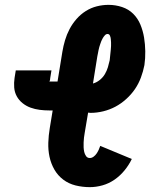

<svg xmlns="http://www.w3.org/2000/svg" viewBox="-20 -763 640 791"><path d="M350 8Q320 8 291.5 1Q263 -6 240.5 -23Q218 -40 204 -64.5Q190 -89 184 -117Q178 -145 179 -175Q180 -205 185 -235L197 -308H183Q163 -308 143.5 -310.5Q124 -313 106 -319.5Q88 -326 73 -338Q58 -350 49 -366.5Q40 -383 38.5 -402.5Q37 -422 40 -442L45 -473H192L187 -442Q187 -440 186.5 -438Q186 -436 186 -433Q185 -432 185 -431.5Q185 -431 185 -430Q185 -430 185 -429.5Q185 -429 185 -429Q185 -429 184.5 -428.5Q184 -428 184 -428Q184 -428 183.5 -428Q183 -428 183 -428Q183 -428 183 -428Q183 -428 183 -428Q183 -428 183 -428Q183 -428 183 -428Q183 -428 183 -427.5Q183 -427 183 -427H217L237 -550Q241 -574 248 -597.5Q255 -621 266.5 -643Q278 -665 295 -684.5Q312 -704 333.5 -717.5Q355 -731 379 -737Q403 -743 427 -743Q456 -743 483 -734Q510 -725 529 -706Q548 -687 558.5 -661.5Q569 -636 573.5 -608.5Q578 -581 578.5 -552Q579 -523 575 -495Q570 -469 560.5 -443.5Q551 -418 536 -396Q521 -374 500 -355Q479 -336 455.5 -323.5Q432 -311 405.5 -304.5Q379 -298 353 -298Q351 -298 348 -298.5Q345 -299 343 -299L329 -216Q327 -206 326 -196Q325 -186 324.5 -176Q324 -166 324.5 -156Q325 -146 327 -137Q329 -128 334.5 -120Q340 -112 350 -112Q358 -112 365.5 -117.5Q373 -123 378 -130.5Q383 -138 386.5 -145.5Q390 -153 393 -162L523 -108Q511 -83 493 -61Q475 -39 452 -23Q429 -7 402.5 0.5Q376 8 350 8ZM363 -419Q378 -423 391 -433.5Q404 -444 412 -457.5Q420 -471 424.5 -486Q429 -501 432 -515Q433 -523 433.5 -530Q434 -537 435 -544.5Q436 -552 436.5 -559Q437 -566 437.5 -573.5Q438 -581 437.5 -588Q437 -595 436.5 -602Q436 -609 433 -616Q430 -623 423 -623Q417 -623 412 -617.5Q407 -612 403.5 -606Q400 -600 397.5 -594Q395 -588 393 -581.5Q391 -575 389 -569Q387 -563 386 -556.5Q385 -550 383.5 -543.5Q382 -537 381 -531Z"/></svg>

Font: Iosevka Curly Heavy Extended
Style: Italic
Weight: 900
Width: 7
Italic angle: -9°
Monospace: yes
Designer: Belleve Invis
Foundry: Belleve Invis
Version: Version 11.1.0; ttfautohint (v1.8.3)